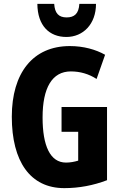

<svg xmlns="http://www.w3.org/2000/svg" viewBox="-20 -962 623 992"><path d="M476 -942H390C387 -891 364 -872 324 -872C283 -872 263 -894 260 -942H173C174 -829 235 -771 323 -771C409 -771 476 -837 476 -942ZM298 -409V-281H384V-132C364 -126 343 -122 321 -122C239 -122 200 -209 200 -355C200 -508 249 -593 346 -593C394 -593 439 -580 479 -554L523 -679C475 -706 412 -724 341 -724C150 -724 41 -585 41 -359C41 -128 136 10 312 10C389 10 462 -4 533 -31V-409Z"/></svg>

Font: Noto Sans Khmer UI ExtraCondensed ExtraBold
Style: Regular
Weight: 800
Width: 2
Designer: Danh Hong and the Monotype Design Team
Foundry: Monotype Imaging Inc.
Version: Version 2.002